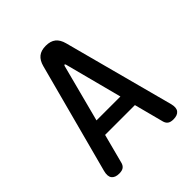

<svg xmlns="http://www.w3.org/2000/svg" viewBox="-206 -871 1011 1011"><g transform="rotate(-45 300.0 -365.0)"><path d="M211 -273H389L305 -594Q303 -600 300 -600Q297 -600 295 -594ZM454 -23 411 -187H189L146 -23Q142 -7 131 1.5Q120 10 98 10Q68 10 55 -6.5Q42 -23 51 -57L215 -673Q224 -707 244.5 -723.5Q265 -740 300 -740Q335 -740 355.5 -723.5Q376 -707 385 -673L549 -57Q558 -23 545 -6.5Q532 10 502 10Q480 10 469 1.5Q458 -7 454 -23Z"/></g></svg>

Font: Maple Mono NL Medium
Style: Regular
Weight: 500
Monospace: yes
Designer: subframe7536
Version: Version 7.000